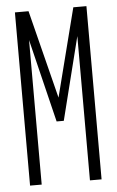

<svg xmlns="http://www.w3.org/2000/svg" viewBox="-51 -736 470 773"><g transform="rotate(-5 183.5 -350.0)"><path d="M39 0V-700H94L184 -343L275 -700H328V0H281V-583L197 -248H168L86 -584V0Z"/></g></svg>

Font: Georama Extra Condensed Light
Style: Regular
Weight: 300
Width: 2
Designer: Jean-Baptiste Levee
Foundry: Production Type
Version: Version 1.000